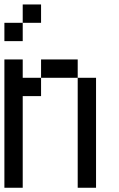

<svg xmlns="http://www.w3.org/2000/svg" viewBox="-20 -937 540 873"><path d="M0 -83.3V-666.7H83.3V-583.3H166.7V-500H83.3V-83.3ZM83.3 -916.7H166.7V-833.3H83.3ZM0 -750V-833.3H83.3V-750ZM166.7 -583.3V-666.7H333.3V-583.3ZM333.3 -83.3V-583.3H416.7V-83.3Z"/></svg>

Font: GalmuriMono11 Regular
Style: Regular
Weight: 400
Designer: Lee Minseo (quiple)
Version: Version 2.399;hotconv 1.1.1;makeotfexe 2.6.0 DEVELOPMENT